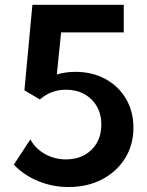

<svg xmlns="http://www.w3.org/2000/svg" viewBox="-20 -752 603 787"><path d="M36.6 -77.1 104.5 -180.7Q124.5 -143.1 164.1 -120.8Q203.6 -98.6 250.5 -98.6Q293.5 -98.6 326.2 -116.7Q358.9 -134.8 377.2 -167Q395.5 -199.2 395.5 -241.2Q395.5 -283.2 377 -315.7Q358.4 -348.1 325.7 -366.2Q293 -384.3 250 -384.3Q219.2 -384.3 192.4 -374Q165.5 -363.8 143.6 -344.2L80.1 -381.8L112.8 -732.4H487.3V-619.1H230.5L212.9 -446.8Q249 -457.5 289.1 -457.5Q358.4 -457.5 412.1 -428.2Q465.8 -398.9 496.3 -347.2Q526.9 -295.4 526.9 -228.5Q526.9 -158.2 492.7 -103.3Q458.5 -48.3 398.4 -16.8Q338.4 14.6 261.2 14.6Q195.8 14.6 137.2 -9.3Q78.6 -33.2 36.6 -77.1Z"/></svg>

Font: Kumbh Sans SemiBold
Style: Regular
Weight: 600
Version: Version 1.005